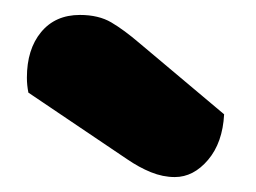

<svg xmlns="http://www.w3.org/2000/svg" viewBox="-20 -767 342 257"><path d="M18 -643Q16 -653 16 -663Q16 -701 35 -724Q54 -747 87 -747Q112 -747 129 -737Q146 -727 167 -709L280 -614Q278 -576 258.5 -553Q239 -530 214 -530Q198 -530 182 -536.5Q166 -543 150 -554Z"/></svg>

Font: Baloo Tammudu
Style: Regular
Weight: 400
Designer: Omkar Shende and Ek Type
Foundry: Ek Type
Version: Version 1.443;PS 1.000;hotconv 16.6.51;makeotf.lib2.5.65220;